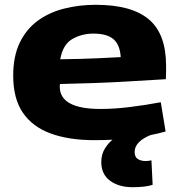

<svg xmlns="http://www.w3.org/2000/svg" viewBox="-20 -574 750 800"><path d="M373 10Q268 10 192 -17.5Q116 -45 75.5 -104Q35 -163 35 -259Q35 -339 62 -395.5Q89 -452 136.5 -487Q184 -522 246.5 -538Q309 -554 379 -554Q528 -554 600 -493.5Q672 -433 672 -300Q672 -291 672 -275Q672 -259 671 -244Q608 -240 493.5 -233.5Q379 -227 230 -224Q229 -220 229 -212Q230 -120 399 -120Q456 -120 521 -128Q586 -136 650 -148L670 -26Q605 -8 532.5 1Q460 10 373 10ZM231 -327Q312 -328 381.5 -331Q451 -334 483 -336Q480 -387 453 -410.5Q426 -434 369 -434Q321 -434 281.5 -411.5Q242 -389 231 -327ZM532 206Q475 206 438.5 179Q402 152 402 101Q402 69 417.5 44Q433 19 458 0.5Q483 -18 511 -27L614 -14Q541 14 541 59Q541 80 554 88.5Q567 97 587 97Q595 97 600.5 96Q606 95 611 94L616 196Q587 206 532 206Z"/></svg>

Font: Georama Extended
Style: Bold
Weight: 700
Width: 7
Designer: Jean-Baptiste Levee
Foundry: Production Type
Version: Version 1.000